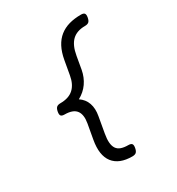

<svg xmlns="http://www.w3.org/2000/svg" viewBox="-195 -763 991 1076"><g transform="rotate(-30 300.0 -224.5)"><path d="M245.1 -235.4Q277.3 -213.9 289.3 -179Q301.3 -144 293 -99.1L274.9 3.9Q269 36.6 271 59.8Q272.9 83 282.7 97.7Q292.5 112.3 311 118.9Q329.6 125.5 356.9 125.5Q373.5 125.5 379.4 132.8Q385.3 140.1 381.8 158.7Q378.4 177.2 370.1 184.6Q361.8 191.9 345.2 191.9Q260.7 191.9 223.1 143.3Q185.5 94.7 202.1 1.5L219.2 -94.2Q228.5 -147.5 207.8 -174.6Q187 -201.7 132.8 -201.7Q116.2 -201.7 110.4 -209Q104.5 -216.3 107.9 -234.9Q111.3 -253.4 119.6 -260.7Q127.9 -268.1 144.5 -268.1Q198.7 -268.1 229 -295.4Q259.3 -322.8 268.6 -376L284.7 -466.8Q293 -513.2 310.3 -546.1Q327.6 -579.1 354 -600.1Q380.4 -621.1 415 -630.9Q449.7 -640.6 492.2 -640.6Q508.8 -640.6 514.6 -633.3Q520.5 -626 517.1 -607.4Q513.7 -588.9 505.4 -581.5Q497.1 -574.2 480.5 -574.2Q426.8 -574.2 396.5 -544.9Q366.2 -515.6 355.5 -452.6L341.3 -371.1Q333 -326.2 308.8 -291.5Q284.7 -256.8 245.1 -235.4Z"/></g></svg>

Font: Courier Prime
Style: Italic
Weight: 400
Monospace: yes
Designer: Alan Dague-Greene
Foundry: Quote-Unquote Apps
Version: Version 1.202